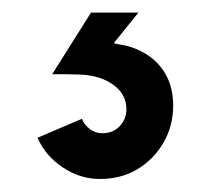

<svg xmlns="http://www.w3.org/2000/svg" viewBox="-20 -19 327 298"><path d="M135 258.8Q104.4 258.8 77.4 240.8Q50.4 222.8 38.2 194.8L107.2 165.4Q110.4 174.4 119.2 181.1Q128 187.8 138.6 187.8Q155.4 187.8 165.8 176.8Q176.2 165.8 176.2 150.4Q176.2 126 153.4 110.9Q130.6 95.8 94 96.6Q91.6 96.2 80.3 96.2Q69 96.2 61 96.2L121.2 0.6H194.8L156.6 48Q162.2 49.6 169.2 50.6Q176.2 51.6 185.6 54.8Q216.4 66 232.6 89.1Q248.8 112.2 248.8 144.6Q248.8 176.4 233.8 202.3Q218.8 228.2 193.5 243.5Q168.2 258.8 135 258.8Z"/></svg>

Font: Hanken Grotesk
Style: Regular
Weight: 400
Designer: Alfredo Marco Pradil
Foundry: Hanken Design Co.
Version: Version 3.013